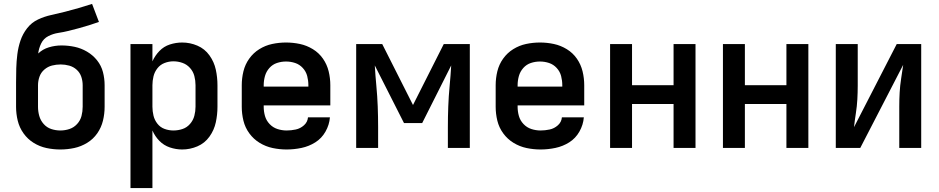

<svg xmlns="http://www.w3.org/2000/svg" viewBox="-20 -755 4792 980"><path d="M288 8Q324 8 359 0.5Q394 -7 425 -26Q456 -45 476.5 -74.5Q497 -104 505.5 -139Q514 -174 514 -210V-320Q514 -354 505.5 -387Q497 -420 475.5 -447Q454 -474 424 -491.5Q394 -509 361 -516Q328 -523 294 -523Q261 -523 229.5 -513.5Q198 -504 175 -482Q178 -508 190 -533Q202 -558 226.5 -570.5Q251 -583 277.5 -587Q304 -591 330.5 -597.5Q357 -604 382.5 -611Q408 -618 434 -626Q460 -634 485 -643L450 -735Q416 -724 381.5 -714Q347 -704 312 -695Q277 -686 242 -678.5Q207 -671 174 -655.5Q141 -640 118.5 -611Q96 -582 84.5 -548Q73 -514 68.5 -478Q64 -442 63 -406Q62 -370 62 -334Q62 -331 62 -327.5Q62 -324 62 -320V-210Q62 -174 70.5 -139Q79 -104 100 -74.5Q121 -45 151.5 -26Q182 -7 217 0.5Q252 8 288 8ZM288 -89Q264 -89 241.5 -96.5Q219 -104 203 -122Q187 -140 180.5 -163Q174 -186 174 -210V-320Q174 -342 181.5 -363.5Q189 -385 206.5 -400Q224 -415 245.5 -420.5Q267 -426 290 -426Q312 -426 333.5 -420Q355 -414 371.5 -399Q388 -384 395 -363Q402 -342 402 -320V-210Q402 -186 396 -163Q390 -140 373.5 -122Q357 -104 334.5 -96.5Q312 -89 288 -89Z M646 205H758V-89Q771 -59 793.5 -36Q816 -13 847 -2.5Q878 8 910 8Q950 8 987.5 -8Q1025 -24 1049 -57.5Q1073 -91 1081.5 -130.5Q1090 -170 1090 -210V-320Q1090 -360 1081.5 -399.5Q1073 -439 1049 -472.5Q1025 -506 987.5 -522Q950 -538 910 -538Q878 -538 847 -528Q816 -518 793.5 -494.5Q771 -471 758 -442V-530H646ZM865 -89Q842 -89 820 -97Q798 -105 783.5 -123.5Q769 -142 763.5 -164.5Q758 -187 758 -210V-320Q758 -343 763.5 -365.5Q769 -388 783.5 -406.5Q798 -425 820 -433.5Q842 -442 865 -442Q889 -442 911.5 -434Q934 -426 950 -408Q966 -390 972 -367Q978 -344 978 -320V-210Q978 -187 972 -164Q966 -141 950 -122.5Q934 -104 911.5 -96.5Q889 -89 865 -89Z M1443 8Q1481 8 1519 0Q1557 -8 1589.5 -28.5Q1622 -49 1641.5 -83.5Q1661 -118 1664 -156H1552Q1550 -132 1531.5 -115.5Q1513 -99 1489.5 -94Q1466 -89 1443 -89Q1419 -89 1396 -96.5Q1373 -104 1356 -122Q1339 -140 1332.5 -163Q1326 -186 1326 -210V-217H1666V-320Q1666 -356 1657.5 -391Q1649 -426 1628.5 -455.5Q1608 -485 1577 -504Q1546 -523 1511 -530.5Q1476 -538 1440 -538Q1404 -538 1369 -530.5Q1334 -523 1303.5 -504Q1273 -485 1252 -455.5Q1231 -426 1222.5 -391Q1214 -356 1214 -320V-210Q1214 -174 1222.5 -139Q1231 -104 1252.5 -74.5Q1274 -45 1305 -26Q1336 -7 1371.5 0.5Q1407 8 1443 8ZM1554 -313H1326V-320Q1326 -344 1332.5 -367Q1339 -390 1355 -408Q1371 -426 1393.5 -433.5Q1416 -441 1440 -441Q1464 -441 1486.5 -433.5Q1509 -426 1525.5 -408Q1542 -390 1548 -367Q1554 -344 1554 -320Z M1798 0H1910V-106Q1910 -159 1908 -211.5Q1906 -264 1901 -316.5Q1896 -369 1893 -421L2042 -127H2135L2283 -421Q2280 -369 2275 -316.5Q2270 -264 2268 -211.5Q2266 -159 2266 -106V0H2378V-530H2245L2088 -219L1931 -530H1798Z M2739 8Q2777 8 2815 0Q2853 -8 2885.5 -28.5Q2918 -49 2937.5 -83.5Q2957 -118 2960 -156H2848Q2846 -132 2827.5 -115.5Q2809 -99 2785.5 -94Q2762 -89 2739 -89Q2715 -89 2692 -96.5Q2669 -104 2652 -122Q2635 -140 2628.5 -163Q2622 -186 2622 -210V-217H2962V-320Q2962 -356 2953.5 -391Q2945 -426 2924.5 -455.5Q2904 -485 2873 -504Q2842 -523 2807 -530.5Q2772 -538 2736 -538Q2700 -538 2665 -530.5Q2630 -523 2599.5 -504Q2569 -485 2548 -455.5Q2527 -426 2518.5 -391Q2510 -356 2510 -320V-210Q2510 -174 2518.5 -139Q2527 -104 2548.5 -74.5Q2570 -45 2601 -26Q2632 -7 2667.5 0.5Q2703 8 2739 8ZM2850 -313H2622V-320Q2622 -344 2628.5 -367Q2635 -390 2651 -408Q2667 -426 2689.5 -433.5Q2712 -441 2736 -441Q2760 -441 2782.5 -433.5Q2805 -426 2821.5 -408Q2838 -390 2844 -367Q2850 -344 2850 -320Z M3094 0H3206V-224H3418V0H3530V-530H3418V-320H3206V-530H3094Z M3670 0H3782V-224H3994V0H4106V-530H3994V-320H3782V-530H3670Z M4246 0H4371L4590 -424Q4585 -389 4579.5 -353.5Q4574 -318 4572 -283Q4570 -248 4570 -212V0H4682V-530H4557L4339 -106Q4343 -142 4348.5 -177Q4354 -212 4356 -247.5Q4358 -283 4358 -318V-530H4246Z"/></svg>

Font: Iosevka Sparkle Semibold
Style: Regular
Weight: 600
Designer: Belleve Invis
Foundry: Belleve Invis
Version: Version 4.5.0; ttfautohint (v1.8.3)